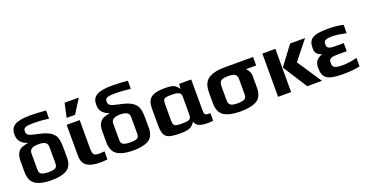

<svg xmlns="http://www.w3.org/2000/svg" viewBox="-35 -1361 3851 2021"><g transform="rotate(-20 1891.0 -350.0)"><path d="M50 -173V-287Q50 -347 68 -379Q86 -411 115 -424Q144 -437 191 -444Q140 -460 113 -491Q86 -522 86 -565V-583Q86 -649 138 -679Q190 -709 309 -709Q340 -709 395.5 -706.5Q451 -704 485 -700V-609Q400 -621 309 -621Q253 -621 226.5 -611.5Q200 -602 200 -577V-564Q200 -538 222.5 -525Q245 -512 299 -501L332 -494Q412 -477 453 -449.5Q494 -422 507.5 -384.5Q521 -347 522 -289L523 -165Q524 -64 463.5 -27Q403 10 291 10Q173 10 111.5 -29Q50 -68 50 -173ZM387 -144V-326Q387 -363 362.5 -378.5Q338 -394 290 -394Q236 -394 211 -378.5Q186 -363 186 -326V-144Q186 -108 210 -94.5Q234 -81 291 -81Q346 -81 366.5 -94Q387 -107 387 -144Z M637 0ZM637 -141V-484H783V-166Q783 -131 789 -113.5Q795 -96 812 -88.5Q829 -81 864 -81Q878 -81 916 -86V5Q869 10 835 10Q736 10 686.5 -23.5Q637 -57 637 -141ZM696 -710H855L756 -553H662Z M966 -173V-287Q966 -347 984 -379Q1002 -411 1031 -424Q1060 -437 1107 -444Q1056 -460 1029 -491Q1002 -522 1002 -565V-583Q1002 -649 1054 -679Q1106 -709 1225 -709Q1256 -709 1311.5 -706.5Q1367 -704 1401 -700V-609Q1316 -621 1225 -621Q1169 -621 1142.5 -611.5Q1116 -602 1116 -577V-564Q1116 -538 1138.5 -525Q1161 -512 1215 -501L1248 -494Q1328 -477 1369 -449.5Q1410 -422 1423.5 -384.5Q1437 -347 1438 -289L1439 -165Q1440 -64 1379.5 -27Q1319 10 1207 10Q1089 10 1027.5 -29Q966 -68 966 -173ZM1303 -144V-326Q1303 -363 1278.5 -378.5Q1254 -394 1206 -394Q1152 -394 1127 -378.5Q1102 -363 1102 -326V-144Q1102 -108 1126 -94.5Q1150 -81 1207 -81Q1262 -81 1282.5 -94Q1303 -107 1303 -144Z M1539 -159V-342Q1539 -424 1584 -459Q1629 -494 1737 -494Q1785 -494 1812.5 -488.5Q1840 -483 1857 -469.5Q1874 -456 1892 -430L1897 -484H2032L2033 -132Q2033 -100 2043.5 -91Q2054 -82 2086 -82H2101V3Q2072 7 2041 7Q1977 7 1943.5 -8Q1910 -23 1898 -60Q1873 -21 1839.5 -5.5Q1806 10 1738 10Q1652 10 1611 -2.5Q1570 -15 1554.5 -50Q1539 -85 1539 -159ZM1887 -145V-340Q1887 -365 1878 -378.5Q1869 -392 1846.5 -398Q1824 -404 1781 -404Q1736 -404 1716.5 -398.5Q1697 -393 1691 -379.5Q1685 -366 1685 -335V-150Q1685 -122 1691.5 -107.5Q1698 -93 1717 -87Q1736 -81 1776 -81Q1825 -81 1848 -86Q1871 -91 1879 -104.5Q1887 -118 1887 -145Z M2161 -172V-294Q2161 -400 2223 -442Q2285 -484 2407 -484H2725V-389H2611Q2631 -371 2642 -347Q2653 -323 2653 -299V-166Q2653 -65 2591 -27.5Q2529 10 2407 10Q2283 10 2222 -30Q2161 -70 2161 -172ZM2507 -149V-313Q2507 -353 2486 -369Q2465 -385 2407 -385Q2351 -385 2329 -369Q2307 -353 2307 -313V-149Q2307 -113 2328 -97Q2349 -81 2407 -81Q2448 -81 2469 -87.5Q2490 -94 2498.5 -108Q2507 -122 2507 -149Z M2829 -484H2975V0H2829ZM2981 -272 3140 -484H3307L3139 -273L3321 0H3156Z M3330 -130V-153Q3330 -194 3351.5 -220.5Q3373 -247 3418 -263Q3388 -271 3367 -291Q3346 -311 3346 -346V-367Q3346 -416 3368.5 -443.5Q3391 -471 3439 -482.5Q3487 -494 3567 -494Q3661 -494 3737 -476L3736 -382Q3638 -404 3577 -404Q3533 -404 3509 -394Q3485 -384 3485 -356V-340Q3485 -317 3506 -306Q3527 -295 3563 -295H3672V-204H3563Q3517 -204 3494.5 -193.5Q3472 -183 3472 -156V-134Q3472 -103 3498 -91.5Q3524 -80 3576 -80Q3621 -80 3657.5 -85Q3694 -90 3744 -103V-8Q3699 2 3657.5 6Q3616 10 3557 10Q3473 10 3424.5 -2Q3376 -14 3353 -44Q3330 -74 3330 -130Z"/></g></svg>

Font: Play
Style: Bold
Weight: 700
Designer: Jonas Hecksher (Cyrillic expansion: Cyreal)
Foundry: Jonas Hecksher, Playtype, e-types AS
Version: Version 2.101; ttfautohint (v1.5.65-e2d9)